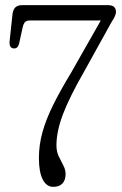

<svg xmlns="http://www.w3.org/2000/svg" viewBox="-20 -720 474 745"><path d="M234.5 -44.5Q234.5 -21.5 222.5 -8.2Q210.5 5 186.5 5Q160.5 5 145.8 -23.5Q131 -52 131 -107Q131 -157 144.5 -206.2Q158 -255.5 185.8 -311.8Q213.5 -368 256 -438L371 -640.5H95.5Q82.5 -640.5 76.8 -634Q71 -627.5 68 -614L54.5 -552.5Q50 -531.5 34 -532Q14 -533 17.5 -562.5L28.5 -665Q32.5 -700 64.5 -700H399.5Q430 -700 430 -673.5Q430 -660 414 -636.5L304 -438Q249.5 -343 224.2 -276.5Q199 -210 199 -155.5Q199 -132 208 -113.2Q217 -94.5 225.8 -78Q234.5 -61.5 234.5 -44.5Z"/></svg>

Font: Fraunces 144pt SuperSoft Light
Style: Regular
Weight: 300
Version: Version 1.000;[0bf87f6ff]